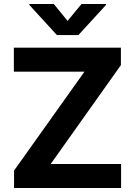

<svg xmlns="http://www.w3.org/2000/svg" viewBox="-20 -947 681 967"><path d="M50.8 -87.9 405.3 -585.9H49.8V-707H588.9V-619.1L235.4 -121.1H589.8V0H50.8ZM320.3 -841.8 390.6 -926.8H513.7V-921.9L375 -770.5H266.6L127.9 -921.9V-926.8H251Z"/></svg>

Font: Pretendard Std
Style: Bold
Weight: 700
Designer: Base glyphs from Inter by Rasmus Andersson; Hangeul glyphs from Noto Sans CJK(Source Han Sans) by Jang Soo-young and Kan
Foundry: Kil Hyung-jin
Version: Version 1.309